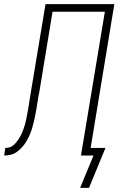

<svg xmlns="http://www.w3.org/2000/svg" viewBox="-59 -755 579 932"><path d="M373 157H330L353 101L395 0H334L450 -698H196L132 -309Q131 -304 130 -299.5Q129 -295 128 -290L126 -278Q126 -273 125 -268.5Q124 -264 123 -259Q121 -243 118 -227Q115 -211 112 -195Q109 -179 105 -163Q101 -147 96.5 -131.5Q92 -116 85 -100Q78 -84 69.5 -69.5Q61 -55 49.5 -42Q38 -29 24 -18.5Q10 -8 -6.5 -4Q-23 0 -39 0L-33 -37Q-23 -37 -13.5 -39.5Q-4 -42 4 -48.5Q12 -55 18.5 -62.5Q25 -70 30.5 -78.5Q36 -87 41 -96Q46 -105 49.5 -114Q53 -123 56.5 -132.5Q60 -142 62.5 -151.5Q65 -161 67 -170.5Q69 -180 71 -189.5Q73 -199 74.5 -208.5Q76 -218 78 -227Q79 -232 79.5 -236.5Q80 -241 81 -246V-247Q84 -264 86.5 -281Q89 -298 92 -315L162 -735H496L381 -37H453Z"/></svg>

Font: Iosevka Curly XLtObl
Style: Regular
Weight: 200
Italic angle: -9°
Monospace: yes
Designer: Belleve Invis
Foundry: Belleve Invis
Version: Version 11.1.0; ttfautohint (v1.8.3)